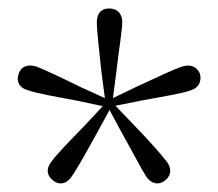

<svg xmlns="http://www.w3.org/2000/svg" viewBox="-20 -829 515 454"><path d="M228 -597 173 -622C124 -646 84 -665 65 -672C44 -678 29 -671 24 -654C18 -636 26 -621 45 -616C67 -608 109 -601 162 -591L223 -578L182 -534C144 -495 113 -463 101 -446C88 -429 91 -413 106 -402C119 -391 137 -393 149 -411C162 -429 183 -467 209 -514L239 -569L268 -515C295 -467 315 -428 326 -411C339 -393 356 -391 370 -402C384 -413 387 -429 375 -446C362 -463 333 -496 296 -534L253 -579L313 -591C367 -601 411 -608 430 -615C450 -621 457 -636 453 -654C447 -670 432 -678 412 -672C390 -665 353 -647 303 -624L247 -597L255 -658C261 -712 269 -756 269 -777C269 -798 256 -809 238 -809C220 -809 209 -798 209 -777C209 -755 214 -713 220 -658Z"/></svg>

Font: Noto Serif TC ExtraLight
Style: Regular
Weight: 200
Designer: Ryoko NISHIZUKA 西塚涼子 (kana & ideographs); Frank Grießhammer (Latin, Greek & Cyrillic); Wenlong ZHANG 张文龙 (bopomofo); San
Foundry: Adobe
Version: Version 2.001;hotconv 1.1.0;makeotfexe 2.6.0